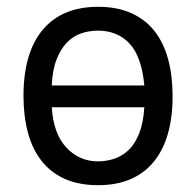

<svg xmlns="http://www.w3.org/2000/svg" viewBox="-20 -532 576 564"><path d="M49 -250Q49 -377 105.5 -444.5Q162 -512 268 -512Q324 -512 365.5 -493.5Q407 -475 434 -440.5Q461 -406 474 -357.5Q487 -309 487 -250Q487 -123 430.5 -55.5Q374 12 268 12Q212 12 170.5 -6.5Q129 -25 102 -59.5Q75 -94 62 -142.5Q49 -191 49 -250ZM404 -281Q396 -366 360.5 -404Q325 -442 268 -442Q242 -442 218.5 -434Q195 -426 176.5 -407Q158 -388 146 -357Q134 -326 132 -281ZM132 -217Q137 -139 175 -98.5Q213 -58 268 -58Q293 -58 316.5 -66Q340 -74 358.5 -92Q377 -110 389 -140.5Q401 -171 404 -217Z"/></svg>

Font: PTSans
Style: Regular
Weight: 400
Designer: A.Korolkova, O.Umpeleva, V.Yefimov
Foundry: ParaType Ltd
Version: Version 2.003W OFL